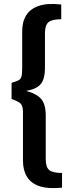

<svg xmlns="http://www.w3.org/2000/svg" viewBox="-20 -791 371 978"><path d="M292 -768V-693Q244 -693 226.5 -677.5Q209 -662 209 -621V-458Q210 -417 202 -390.5Q194 -364 173 -349.5Q152 -335 113 -328Q153 -317 174.5 -301Q196 -285 204.5 -261Q213 -237 213 -202V20Q213 60 230.5 75Q248 90 296 90V165Q225 172 181.5 157.5Q138 143 117.5 109.5Q97 76 97 28V-218Q97 -243 91 -254.5Q85 -266 72.5 -272.5Q60 -279 39 -287V-369Q62 -376 73.5 -381.5Q85 -387 89 -400Q93 -413 93 -442V-631Q93 -680 113.5 -713Q134 -746 177.5 -761Q221 -776 292 -768Z"/></svg>

Font: Exo 2 SemiBold
Style: Regular
Weight: 600
Designer: Natanael Gama
Foundry: Natanael Gama
Version: Version 2.010